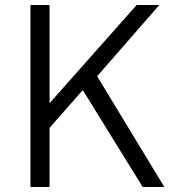

<svg xmlns="http://www.w3.org/2000/svg" viewBox="-20 -743 710 763"><path d="M633 0 366 -440 613 -723H523L177 -333V-723H101V0H177V-235L309 -385L547 0Z"/></svg>

Font: United Sans Light
Style: Regular
Weight: 300
Designer: Pablo Impallari, Rodrigo Fuenzalida (Modified by Dan O. Williams)
Version: Version 1.000;PS 001.000;hotconv 1.0.88;makeotf.lib2.5.64775